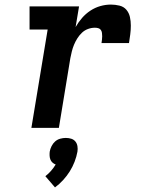

<svg xmlns="http://www.w3.org/2000/svg" viewBox="-20 -558 640 838"><path d="M117 0 188 -429H109V-530H325L310 -440Q322 -461 338 -479.5Q354 -498 374.5 -511.5Q395 -525 418 -531.5Q441 -538 464 -538Q483 -538 501.5 -533.5Q520 -529 531.5 -515.5Q543 -502 547 -484Q551 -466 551 -446.5Q551 -427 548.5 -408Q546 -389 543 -370H423Q424 -377 425 -384.5Q426 -392 426 -399.5Q426 -407 425 -414.5Q424 -422 420 -427.5Q416 -433 409 -435Q402 -437 394 -437Q379 -437 364 -431.5Q349 -426 337.5 -415Q326 -404 317.5 -390.5Q309 -377 303 -362.5Q297 -348 293.5 -333.5Q290 -319 287 -304L237 0ZM220 260 178 211Q191 201 202.5 188Q214 175 223 160Q215 157 209 151.5Q203 146 200 138.5Q197 131 196.5 122Q196 113 197 104Q199 92 205 80Q211 68 220.5 59.5Q230 51 242.5 47.5Q255 44 267 44Q280 44 291 47.5Q302 51 309 59.5Q316 68 318 80Q320 92 318 104Q314 126 305.5 148Q297 170 284.5 190Q272 210 255.5 228Q239 246 220 260Z"/></svg>

Font: Iosevka Slab Extended
Style: Bold Italic
Weight: 700
Width: 7
Italic angle: -9°
Monospace: yes
Designer: Belleve Invis
Foundry: Belleve Invis
Version: Version 11.1.0; ttfautohint (v1.8.3)